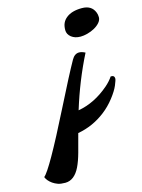

<svg xmlns="http://www.w3.org/2000/svg" viewBox="-293 -747 791 1067"><g transform="rotate(-15 102.5 -213.0)"><path d="M186.5 -534.7Q165.5 -551.3 165.5 -575.4Q165.5 -599.6 173.3 -616.2Q181.2 -632.8 196.3 -644.5Q228 -669.9 286.1 -669.9Q341.8 -669.9 359.4 -625Q364.7 -612.3 364.7 -596.4Q364.7 -580.6 352.1 -565.9Q339.4 -551.3 320.3 -540.8Q301.3 -530.3 279.1 -524.4Q256.8 -518.6 239.7 -518.6Q222.7 -518.6 209.7 -522.7Q196.8 -526.9 186.5 -534.7ZM87.4 -4.4Q71.8 55.2 59.1 101.3Q46.4 147.5 31 179.2Q15.6 210.9 -5.6 227.5Q-26.9 244.1 -53.2 244.1Q-79.6 244.1 -95.7 238.3Q-111.8 232.4 -124.5 223.6Q-149.9 205.6 -158.7 183.1Q-120.6 152.8 36.1 -159.2Q124.5 -335.4 164.6 -406.2Q181.2 -436 207.5 -436Q222.7 -436 242.2 -425.8Q170.4 -283.7 122.1 -126Q217.3 -142.6 300.8 -214.8Q326.7 -237.3 342.8 -261.7Q364.7 -263.2 364.7 -243.7Q364.7 -235.8 352.8 -207Q340.8 -178.2 311.5 -140.6Q282.2 -103 246.1 -75.2Q174.8 -20 87.4 -4.4Z"/></g></svg>

Font: Molle
Style: Regular
Weight: 400
Italic angle: -22°
Designer: Elena Albertoni
Foundry: Elena Albertoni
Version: Version 1.001; ttfautohint (v0.92) -l 12 -r 12 -G 200 -x 10 